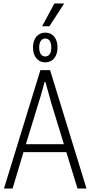

<svg xmlns="http://www.w3.org/2000/svg" viewBox="-20 -1092 524 1112"><path d="M3 0 214 -686H270L481 0H429L364 -211H116L53 0ZM130 -257H350L277 -495Q274 -506 270 -521Q266 -536 261 -553Q256 -570 251.5 -587Q247 -604 243 -617H238Q234 -601 228 -579.5Q222 -558 215.5 -535.5Q209 -513 203 -495ZM242 -731Q210 -731 190.5 -754.5Q171 -778 171 -817Q171 -856 190.5 -879.5Q210 -903 242 -903Q275 -903 294 -879.5Q313 -856 313 -817Q313 -778 294 -754.5Q275 -731 242 -731ZM242 -765Q259 -765 268 -778.5Q277 -792 277 -817Q277 -842 268 -855.5Q259 -869 242 -869Q226 -869 216.5 -855.5Q207 -842 207 -817Q207 -792 216.5 -778.5Q226 -765 242 -765ZM224 -940 295 -1072H349L350 -1069L266 -940Z"/></svg>

Font: Archivo Condensed Thin
Style: Regular
Weight: 250
Width: 3
Designer: Hector Gatti
Foundry: Omnibus-Type
Version: Version 2.001